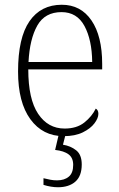

<svg xmlns="http://www.w3.org/2000/svg" viewBox="-20 -563 499 808"><path d="M248 10Q160 10 108 -61Q56 -132 56 -262Q56 -404 104 -473.5Q152 -543 240 -543Q320 -543 365 -477Q410 -411 410 -294V-271H99Q99 -146 140.5 -84Q182 -22 252 -22Q303 -22 335 -47.5Q367 -73 383 -106Q394 -100 394 -84Q394 -66 377.5 -44Q361 -22 328.5 -6Q296 10 248 10ZM368 -302Q367 -395 335.5 -453.5Q304 -512 239 -512Q169 -512 137 -455.5Q105 -399 100 -302ZM224 225Q210 225 194.5 222.5Q179 220 163 215V187Q179 191 192.5 193.5Q206 196 220 196Q251 196 269.5 180.5Q288 165 288 131Q288 101 268.5 86.5Q249 72 212 68L230 -9H259L245 46Q277 51 300.5 69.5Q324 88 324 129Q324 178 297 201.5Q270 225 224 225Z"/></svg>

Font: Noto Serif SemiCondensed ExtraLight
Style: Regular
Weight: 200
Width: 4
Designer: Monotype Design Team
Foundry: Monotype Imaging Inc.
Version: Version 2.014